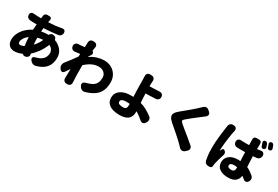

<svg xmlns="http://www.w3.org/2000/svg" viewBox="79 -2061 4842 3346"><g transform="rotate(30 2500.0 -388.0)"><path d="M689 -563Q715 -557 728.5 -540.5Q742 -524 742 -501Q827 -471 881 -406Q935 -341 935 -251Q935 -181 911.5 -120.5Q888 -60 832 -14.5Q776 31 678 57Q646 66 614.5 51.5Q583 37 565 8Q547 -21 556.5 -40.5Q566 -60 599 -68Q670 -86 710.5 -115Q751 -144 768 -181Q785 -218 785 -258Q785 -296 764.5 -328Q744 -360 703 -379Q663 -281 608 -206.5Q553 -132 499 -88L500 -86Q509 -55 496.5 -30.5Q484 -6 452 4Q407 17 380 -13Q344 3 305 13.5Q266 24 225 24Q187 24 154 8Q121 -8 101 -43Q81 -78 81 -133Q81 -197 112.5 -261Q144 -325 199 -378Q254 -431 324 -465Q326 -494 328 -522Q330 -550 333 -578H317Q288 -578 269.5 -578.5Q251 -579 235.5 -580Q220 -581 200 -582Q169 -584 149.5 -603.5Q130 -623 129 -654Q128 -685 146.5 -701.5Q165 -718 196 -715Q216 -714 231 -712.5Q246 -711 266.5 -710Q287 -709 322 -709H347L351 -749Q351 -749 351.5 -752Q352 -755 352 -756Q354 -783 370.5 -799Q387 -815 414 -814L457 -813Q481 -813 491.5 -798.5Q502 -784 497 -761Q497 -760 496.5 -759Q496 -758 495 -754L487 -711Q562 -714 622.5 -720.5Q683 -727 752 -741Q782 -747 800.5 -732.5Q819 -718 820 -686Q820 -655 801.5 -633Q783 -611 752 -606Q618 -588 468 -581L462 -510Q495 -516 530.5 -520Q566 -524 601 -524H607Q616 -549 638 -559.5Q660 -570 689 -563ZM568 -401Q537 -399 509.5 -394.5Q482 -390 458 -383Q458 -340 460 -306.5Q462 -273 465 -246Q494 -276 520 -314Q546 -352 568 -401ZM340 -146Q334 -182 329.5 -224Q325 -266 323 -319Q276 -284 249.5 -241Q223 -198 223 -166Q223 -145 232 -134Q241 -123 263 -123Q296 -123 340 -146Z M1261 -722Q1261 -738 1261 -740.5Q1261 -743 1261 -741Q1261 -739 1261 -742Q1261 -777 1280 -798Q1299 -819 1334 -818L1353 -817Q1388 -816 1405 -794Q1422 -772 1417 -738L1406 -666Q1416 -662 1423 -652Q1434 -638 1434 -621.5Q1434 -605 1424 -591L1391 -540L1390 -532Q1462 -582 1534.5 -603Q1607 -624 1672 -624Q1753 -624 1817 -588.5Q1881 -553 1918 -490Q1955 -427 1955 -345Q1955 -243 1922.5 -173Q1890 -103 1823 -56Q1756 -9 1650 22Q1616 32 1585.5 17Q1555 2 1540 -30L1536 -36Q1521 -67 1532.5 -90Q1544 -113 1578 -122Q1645 -139 1693 -163.5Q1741 -188 1766.5 -231Q1792 -274 1792 -348Q1792 -387 1772.5 -417.5Q1753 -448 1720 -465Q1687 -482 1646 -482Q1570 -482 1504.5 -449.5Q1439 -417 1379 -363L1378 -298Q1378 -241 1379 -170.5Q1380 -100 1385 -28Q1386 -14 1385.5 -17.5Q1385 -21 1386 -19Q1388 16 1369.5 37Q1351 58 1316 58H1301Q1268 58 1248.5 37.5Q1229 17 1230 -16Q1230 -18 1230 -15.5Q1230 -13 1230 -25L1234 -201L1173 -112Q1154 -83 1128.5 -83Q1103 -83 1083 -112L1079 -117Q1059 -146 1060 -180Q1061 -214 1083 -242Q1124 -294 1165 -347.5Q1206 -401 1244 -456L1248 -511L1149 -499Q1115 -494 1092 -512.5Q1069 -531 1065 -566Q1062 -600 1081.5 -620.5Q1101 -641 1135 -643Q1139 -643 1135 -643Q1131 -643 1133.5 -643Q1136 -643 1157 -644Q1181 -645 1206.5 -648Q1232 -651 1258 -654Z M2430 -189Q2394 -193 2356 -193Q2308 -193 2280 -178Q2252 -163 2252 -135Q2252 -101 2282.5 -90Q2313 -79 2354 -79Q2398 -79 2414 -99.5Q2430 -120 2430 -169ZM2508 -811Q2543 -811 2562 -789.5Q2581 -768 2579 -733Q2578 -729 2577.5 -712Q2577 -695 2576 -684L2575 -627Q2618 -628 2670 -630Q2722 -632 2773 -635Q2805 -637 2826 -619Q2847 -601 2848 -569Q2850 -537 2830.5 -515.5Q2811 -494 2779 -492Q2727 -489 2674 -487Q2621 -485 2577 -484Q2578 -444 2581 -395.5Q2584 -347 2587 -300Q2661 -279 2719 -245.5Q2777 -212 2828 -174Q2857 -153 2861 -120.5Q2865 -88 2846 -58L2837 -46Q2818 -16 2791 -13.5Q2764 -11 2738 -33Q2705 -61 2670.5 -88Q2636 -115 2596 -136V-116Q2596 -81 2586 -48Q2576 -15 2551 11.5Q2526 38 2481 53.5Q2436 69 2366 69Q2293 69 2231 50.5Q2169 32 2131.5 -11Q2094 -54 2094 -127Q2094 -184 2126 -229Q2158 -274 2221.5 -300.5Q2285 -327 2379 -327L2425 -326Q2422 -383 2420 -439.5Q2418 -496 2418 -533Q2418 -580 2417.5 -616Q2417 -652 2416 -684Q2415 -698 2414.5 -715Q2414 -732 2414 -734Q2412 -769 2429.5 -790Q2447 -811 2482 -811Z M3693 -763Q3719 -740 3718 -713Q3717 -686 3689 -664Q3685 -662 3672 -651.5Q3659 -641 3653 -636Q3629 -618 3596 -593Q3563 -568 3527.5 -540Q3492 -512 3459 -485.5Q3426 -459 3402 -438Q3378 -417 3370 -404Q3362 -391 3370.5 -378.5Q3379 -366 3403 -344Q3436 -316 3487.5 -274Q3539 -232 3597.5 -184.5Q3656 -137 3708 -91Q3734 -69 3734.5 -39.5Q3735 -10 3709 14L3681 39Q3656 63 3625.5 61.5Q3595 60 3571 35Q3569 32 3560 23Q3551 14 3541.5 3.5Q3532 -7 3526 -12Q3505 -34 3470.5 -66Q3436 -98 3394.5 -134Q3353 -170 3311.5 -206Q3270 -242 3236 -271Q3185 -315 3169.5 -352Q3154 -389 3173.5 -426Q3193 -463 3246 -506Q3276 -530 3313 -560.5Q3350 -591 3388.5 -623.5Q3427 -656 3462 -686.5Q3497 -717 3522 -741Q3532 -751 3544.5 -763Q3557 -775 3559 -777Q3584 -802 3613 -804.5Q3642 -807 3668 -784Z M4191 -772Q4226 -769 4241 -746.5Q4256 -724 4247 -690Q4246 -685 4244 -675Q4242 -665 4241 -663Q4237 -647 4231.5 -613Q4226 -579 4219.5 -534.5Q4213 -490 4207.5 -443Q4202 -396 4198.5 -354.5Q4195 -313 4195 -285Q4195 -283 4195 -279.5Q4195 -276 4195 -272Q4195 -268 4197 -267.5Q4199 -267 4200 -271Q4202 -276 4207.5 -287Q4213 -298 4215 -301Q4223 -318 4237 -321.5Q4251 -325 4266 -313L4270 -310Q4287 -297 4293 -276.5Q4299 -256 4292 -236Q4273 -178 4258 -127Q4243 -76 4234 -32Q4232 -22 4230 -7.5Q4228 7 4228 15V20Q4229 39 4218 50.5Q4207 62 4188 64L4161 66Q4130 67 4106.5 50.5Q4083 34 4076 4Q4070 -30 4064.5 -62.5Q4059 -95 4055.5 -139Q4052 -183 4052 -251Q4052 -308 4056.5 -369.5Q4061 -431 4067.5 -488Q4074 -545 4080.5 -591.5Q4087 -638 4091 -666Q4093 -675 4094 -686.5Q4095 -698 4096 -701Q4100 -736 4122.5 -755.5Q4145 -775 4180 -772ZM4794 -810Q4811 -815 4826.5 -808Q4842 -801 4849 -784Q4854 -774 4861 -754Q4868 -734 4870 -727Q4876 -709 4868 -694.5Q4860 -680 4842 -674Q4824 -668 4809.5 -675.5Q4795 -683 4790 -701Q4788 -707 4784 -719Q4780 -731 4776 -743Q4772 -755 4770 -760Q4763 -777 4769.5 -791Q4776 -805 4794 -810ZM4899 -843Q4916 -848 4931.5 -841Q4947 -834 4954 -817Q4959 -807 4966.5 -786Q4974 -765 4976 -759Q4982 -742 4974.5 -727.5Q4967 -713 4949 -707Q4932 -702 4917.5 -709.5Q4903 -717 4897 -734Q4894 -743 4886.5 -764Q4879 -785 4876 -792Q4869 -809 4875 -823Q4881 -837 4899 -843ZM4604 -167Q4572 -174 4536 -174Q4502 -174 4480.5 -161Q4459 -148 4459 -124Q4459 -98 4482 -87.5Q4505 -77 4536 -77Q4573 -77 4588.5 -97Q4604 -117 4604 -158ZM4694 -778Q4721 -778 4734.5 -761.5Q4748 -745 4747 -718Q4747 -717 4747 -716.5Q4747 -716 4747 -711L4744 -616L4817 -626Q4850 -631 4870 -614Q4890 -597 4890 -563Q4890 -530 4870 -507Q4850 -484 4817 -480L4744 -473Q4745 -408 4748 -355Q4751 -302 4754 -258Q4796 -241 4827 -218Q4858 -195 4888 -171Q4915 -150 4919 -118.5Q4923 -87 4904 -58Q4886 -29 4859.5 -26Q4833 -23 4808 -45L4757 -86Q4747 -15 4698 26Q4649 67 4551 67Q4445 67 4381 22.5Q4317 -22 4317 -107Q4317 -163 4346 -204.5Q4375 -246 4426.5 -268.5Q4478 -291 4548 -291L4599 -290Q4597 -329 4595 -374Q4593 -419 4592 -466L4535 -465Q4505 -465 4488.5 -465.5Q4472 -466 4459 -466Q4446 -466 4429 -467Q4397 -468 4377 -489.5Q4357 -511 4357 -543Q4356 -575 4376 -593Q4396 -611 4428 -609Q4445 -608 4458 -607.5Q4471 -607 4487.5 -606.5Q4504 -606 4534 -606L4591 -607L4589 -709Q4589 -720 4589 -717.5Q4589 -715 4589 -717Q4587 -745 4601 -761.5Q4615 -778 4643 -778Z"/></g></svg>

Font: Chiron GoRound TC H
Style: Regular
Weight: 900
Designer: Ryoko NISHIZUKA 西塚涼子 (kana, bopomofo & ideographs); Paul D. Hunt (Latin, Greek & Cyrillic); Sandoll Communications 산돌커뮤니
Foundry: Adobe
Version: Version 1.000;hotconv 1.1.1;makeotfexe 2.6.0